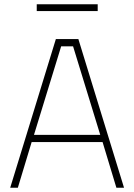

<svg xmlns="http://www.w3.org/2000/svg" viewBox="-20 -884 632 904"><path d="M28 0 243 -700H349L564 0H528L463 -215H129L64 0ZM140 -249H452L324 -666H268ZM153 -832V-864H440V-832Z"/></svg>

Font: Cairo Play ExtraLight
Style: Regular
Weight: 250
Version: Version 3.119